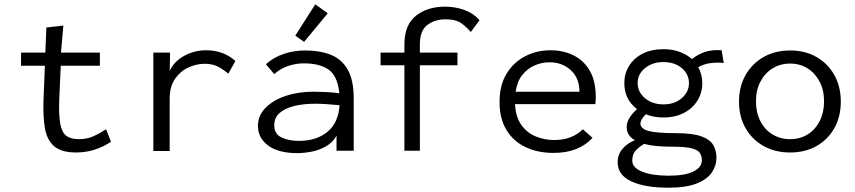

<svg xmlns="http://www.w3.org/2000/svg" viewBox="-20 -702 3981 894"><path d="M334 8Q268 8 234 -19.5Q200 -47 189.5 -103.5Q179 -160 183 -248L189 -396H78V-457H191L196 -574L275 -583L264 -457H445V-396H263L256 -243Q253 -167 260.5 -126Q268 -85 289 -69.5Q310 -54 347 -54Q384 -54 413.5 -67Q443 -80 474 -100L497 -42Q422 8 334 8Z M694 1V-457H772L770 -372Q792 -418 839.5 -443Q887 -468 939 -468Q1021 -468 1076 -418L1043 -359Q1010 -386 986.5 -395.5Q963 -405 933 -405Q895 -405 857.5 -388Q820 -371 795 -335Q770 -299 770 -242V1Z M1364 11Q1276 11 1228.5 -24.5Q1181 -60 1181 -115Q1181 -164 1216.5 -200Q1252 -236 1310.5 -255.5Q1369 -275 1440 -275Q1466 -275 1496.5 -273.5Q1527 -272 1560 -268Q1552 -348 1510.5 -377.5Q1469 -407 1395 -407Q1358 -407 1322 -395Q1286 -383 1257 -357L1218 -403Q1254 -435 1301 -451Q1348 -467 1401 -467Q1469 -467 1520 -447Q1571 -427 1599 -378Q1627 -329 1627 -243V0H1547V-70Q1528 -37 1496 -19.5Q1464 -2 1429 4.5Q1394 11 1364 11ZM1257 -119Q1257 -78 1291 -62Q1325 -46 1372 -46Q1454 -46 1505 -88.5Q1556 -131 1561 -212Q1533 -215 1502.5 -217Q1472 -219 1447 -219Q1393 -219 1350 -208.5Q1307 -198 1282 -176Q1257 -154 1257 -119ZM1396 -507 1355 -536 1448 -682 1506 -640Z M1863 0V-398H1752V-457H1863V-495Q1863 -586 1916.5 -628.5Q1970 -671 2052 -671Q2100 -671 2142.5 -655.5Q2185 -640 2213 -608L2172 -553Q2143 -586 2119.5 -599Q2096 -612 2055 -612Q2004 -612 1969.5 -585.5Q1935 -559 1935 -495V-457H2110V-398H1935V0Z M2558 10Q2483 10 2426 -17.5Q2369 -45 2337.5 -98Q2306 -151 2306 -227Q2306 -305 2338.5 -358.5Q2371 -412 2425 -440Q2479 -468 2544 -468Q2602 -468 2650 -444.5Q2698 -421 2726 -373Q2754 -325 2754 -250Q2754 -242 2753.5 -234Q2753 -226 2752 -217H2378Q2381 -158 2407 -121Q2433 -84 2474 -67Q2515 -50 2561 -50Q2643 -50 2694 -100L2739 -60Q2674 10 2558 10ZM2381 -275H2678Q2678 -338 2638 -375Q2598 -412 2538 -412Q2503 -412 2469.5 -397.5Q2436 -383 2412 -353Q2388 -323 2381 -275Z M3069 -155Q3024 -155 2987 -170Q2962 -145 2962 -127Q2962 -103 2999 -92.5Q3036 -82 3126 -82Q3205 -82 3246 -67Q3287 -52 3301.5 -26Q3316 0 3316 33Q3316 69 3294.5 101Q3273 133 3223.5 152.5Q3174 172 3092 172Q2983 172 2919.5 142.5Q2856 113 2856 54Q2856 17 2879 -9.5Q2902 -36 2936 -49Q2898 -71 2898 -110Q2898 -132 2911 -153Q2924 -174 2946 -194Q2887 -239 2887 -315Q2887 -359 2909 -395Q2931 -431 2972 -452Q3013 -473 3069 -473Q3111 -473 3144.5 -460.5Q3178 -448 3202 -427Q3231 -450 3263.5 -460.5Q3296 -471 3340 -468L3350 -409Q3317 -412 3287 -408Q3257 -404 3231 -389Q3250 -356 3250 -315Q3250 -271 3228 -234.5Q3206 -198 3165 -176.5Q3124 -155 3069 -155ZM3069 -216Q3121 -216 3154.5 -245Q3188 -274 3188 -315Q3188 -357 3154.5 -385Q3121 -413 3069 -413Q3018 -413 2983.5 -385Q2949 -357 2949 -315Q2949 -274 2983 -245Q3017 -216 3069 -216ZM2924 46Q2924 79 2970.5 97.5Q3017 116 3093 116Q3170 116 3209 96.5Q3248 77 3248 44Q3248 22 3237 8Q3226 -6 3196 -12.5Q3166 -19 3109 -19Q3070 -19 3037.5 -22Q3005 -25 2979 -32Q2953 -16 2938.5 0.5Q2924 17 2924 46Z M3659 8Q3589 8 3535.5 -22Q3482 -52 3451.5 -105.5Q3421 -159 3421 -229Q3421 -299 3451.5 -352.5Q3482 -406 3535.5 -436.5Q3589 -467 3659 -467Q3729 -467 3782 -436.5Q3835 -406 3865 -352.5Q3895 -299 3895 -229Q3895 -159 3865 -105.5Q3835 -52 3782 -22Q3729 8 3659 8ZM3659 -54Q3705 -54 3740.5 -76Q3776 -98 3796.5 -138Q3817 -178 3817 -230Q3817 -282 3796.5 -321.5Q3776 -361 3740.5 -383.5Q3705 -406 3659 -406Q3613 -406 3577 -383.5Q3541 -361 3520.5 -321.5Q3500 -282 3500 -230Q3500 -178 3520.5 -138Q3541 -98 3577 -76Q3613 -54 3659 -54Z"/></svg>

Font: Inconsolata SemiExpanded Thin
Style: Regular
Weight: 100
Width: 6
Monospace: yes
Designer: Raph Levien, Cyreal, Brenton Simpson
Foundry: Raph Levien, Cyreal, Google
Version: Version 3.100; ttfautohint (v1.8.4.7-5d5b)